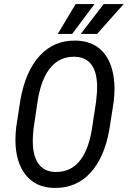

<svg xmlns="http://www.w3.org/2000/svg" viewBox="-20 -922 633 952"><path d="M456.5 -418.5 460.9 -465.8Q461.4 -478.5 461.4 -490.2Q461.4 -557.6 438 -594.7Q410.2 -638.7 352.1 -640.6Q349.1 -640.6 345.7 -640.6Q277.3 -640.6 232.4 -588.9Q185.5 -534.2 167.5 -426.8L146.5 -285.6L143.1 -246.1Q142.6 -233.9 142.6 -222.2Q142.6 -156.2 166 -117.2Q194.3 -71.3 252.4 -69.3Q255.4 -69.3 258.3 -69.3Q396 -69.3 433.6 -269ZM247.1 9.8Q158.2 7.8 108.2 -53.7Q58.1 -115.2 56.6 -222.2Q56.6 -225.6 56.6 -229.5Q56.6 -261.7 60.5 -293L81.1 -425.8Q105.5 -567.4 176.8 -645.5Q246.1 -721.2 351.1 -720.7Q354.5 -720.7 357.4 -720.7Q440.9 -718.8 489.7 -665.5Q538.6 -612.3 546.4 -514.2L547.9 -487.8Q547.9 -451.7 543.5 -416.5L522.5 -281.2Q497.6 -139.2 426.8 -63.5Q358.4 9.8 253.9 9.8Q250.5 9.8 247.1 9.8ZM355 -901.9H448.7L337.9 -753.9H266.6ZM494.1 -901.9H593.3L461.4 -753.9H380.4Z"/></svg>

Font: MAUL Condensed Italic
Style: Condenced Regular Italic
Weight: 400
Italic angle: -12°
Designer: MAUL
Version: Version 1.0; 2020; ttfautohint (v1.8.3)